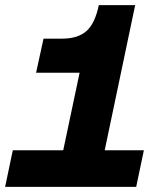

<svg xmlns="http://www.w3.org/2000/svg" viewBox="-33 -730 653 750"><path d="M-13 0 17 -143H214L278 -446H108L137 -579H209Q271 -579 304.5 -608.5Q338 -638 353 -710H495L376 -143H529L499 0Z"/></svg>

Font: Geist Mono ExtraBold
Style: Italic
Weight: 800
Italic angle: -12°
Monospace: yes
Designer: Basement.studio, Andrés Briganti, Mateo Zaragoza
Foundry: Basement.studio, Vercel, Andrés Briganti, Guido Ferreyra, Mateo Zaragoza
Version: Version 1.500; ttfautohint (v1.8.4.7-5d5b)